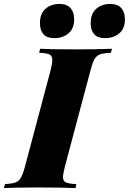

<svg xmlns="http://www.w3.org/2000/svg" viewBox="-67 -956 655 976"><path d="M253 -57Q253 -36 267.5 -29Q282 -22 321 -20L317 0Q253 -3 130 -3Q12 -3 -47 0L-42 -20Q-7 -22 10.5 -28Q28 -34 38.5 -51.5Q49 -69 59 -106L191 -602Q199 -636 199 -650Q199 -672 184.5 -679Q170 -686 132 -688L137 -708Q193 -705 314 -705Q427 -705 502 -708L497 -688Q460 -686 442.5 -680Q425 -674 414.5 -657Q404 -640 394 -602L262 -106Q253 -68 253 -57ZM235 -936Q273 -936 291.5 -915Q310 -894 310 -858Q310 -810 280.5 -786Q251 -762 210 -762Q172 -762 154 -782Q136 -802 136 -838Q136 -887 164.5 -911.5Q193 -936 235 -936ZM493 -936Q531 -936 549.5 -915Q568 -894 568 -858Q568 -810 538.5 -786Q509 -762 468 -762Q430 -762 412 -782Q394 -802 394 -838Q394 -887 422.5 -911.5Q451 -936 493 -936Z"/></svg>

Font: Playfair Display SC Black
Style: Italic
Weight: 900
Italic angle: -14°
Designer: Claus Eggers Sørensen
Foundry: Claus Eggers Sørensen
Version: Version 1.200; ttfautohint (v1.6)